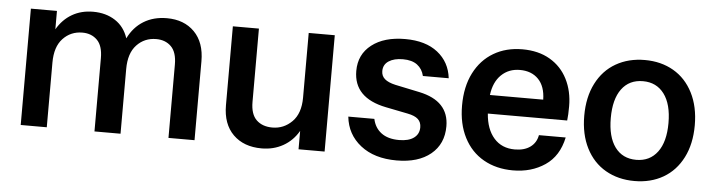

<svg xmlns="http://www.w3.org/2000/svg" viewBox="-39 -660 3054 822"><g transform="rotate(5 1488.5 -249.5)"><path d="M813 -339V0H701V-315Q701 -368 676.5 -392.5Q652 -417 612 -417Q562 -417 528.5 -381.5Q495 -346 495 -278V0H383V-315Q383 -368 358.5 -392.5Q334 -417 295 -417Q245 -417 211.5 -381.5Q178 -346 178 -278V0H66V-500H178V-421Q203 -464 242.5 -487Q282 -510 333 -510Q388 -510 428 -484Q468 -458 484 -409Q508 -458 550.5 -484Q593 -510 650 -510Q724 -510 768.5 -465Q813 -420 813 -339Z M1260 -500H1372V0H1260V-79Q1235 -36 1194 -13Q1153 10 1102 10Q1025 10 979.5 -35Q934 -80 934 -161V-500H1046V-185Q1046 -132 1071.5 -107.5Q1097 -83 1140 -83Q1189 -83 1224.5 -118.5Q1260 -154 1260 -222Z M1460 -158H1572Q1580 -120 1608.5 -98.5Q1637 -77 1685 -77Q1726 -77 1748.5 -93.5Q1771 -110 1771 -139Q1771 -161 1757 -174Q1743 -187 1712 -193L1617 -212Q1477 -240 1477 -356Q1477 -427 1530.5 -468.5Q1584 -510 1674 -510Q1762 -510 1814 -469Q1866 -428 1874 -359H1763Q1756 -389 1733.5 -406Q1711 -423 1672 -423Q1634 -423 1611 -408Q1588 -393 1588 -365Q1588 -344 1603 -331Q1618 -318 1649 -311L1754 -289Q1882 -262 1882 -153Q1882 -77 1828.5 -33Q1775 11 1682 11Q1586 11 1527 -35.5Q1468 -82 1460 -158Z M2395 -223H2054Q2059 -156 2092.5 -118Q2126 -80 2182 -80Q2223 -80 2248.5 -98.5Q2274 -117 2280 -150H2395Q2378 -69 2319.5 -29.5Q2261 10 2182 10Q2110 10 2055.5 -21Q2001 -52 1971 -110.5Q1941 -169 1941 -248Q1941 -329 1971 -388Q2001 -447 2054.5 -478.5Q2108 -510 2178 -510Q2247 -510 2296.5 -481Q2346 -452 2372 -400.5Q2398 -349 2398 -284Q2398 -247 2395 -223ZM2285 -303Q2284 -360 2254.5 -390.5Q2225 -421 2175 -421Q2127 -421 2095 -390Q2063 -359 2056 -303Z M2941 -250Q2941 -170 2911 -111Q2881 -52 2827.5 -21Q2774 10 2704 10Q2634 10 2580 -21Q2526 -52 2496 -111Q2466 -170 2466 -250Q2466 -330 2496 -389Q2526 -448 2580 -479Q2634 -510 2704 -510Q2774 -510 2827.5 -479Q2881 -448 2911 -389Q2941 -330 2941 -250ZM2580 -250Q2580 -169 2612.5 -125Q2645 -81 2704 -81Q2762 -81 2795 -125Q2828 -169 2828 -250Q2828 -331 2795 -375Q2762 -419 2704 -419Q2645 -419 2612.5 -375Q2580 -331 2580 -250Z"/></g></svg>

Font: CBA Beacon Sans Bold
Style: Regular
Weight: 700
Designer: Wei Huang
Foundry: Wei Huang
Version: Version 1.002